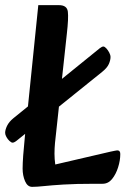

<svg xmlns="http://www.w3.org/2000/svg" viewBox="-32 -715 502 747"><path d="M17 -160Q12 -160 5 -166.5Q-2 -173 -7 -182Q-12 -191 -12 -198Q-12 -210 -4.5 -225.5Q3 -241 20 -255L357 -528Q365 -534 370 -534Q375 -534 381.5 -527Q388 -520 393 -510.5Q398 -501 398 -493Q398 -481 391.5 -466Q385 -451 365 -435L32 -167Q23 -160 17 -160ZM93 12Q75 12 65.5 -10Q56 -32 56 -59Q56 -98 65 -186L117 -695H197Q229 -695 232 -669.5Q235 -644 228 -583L182 -159Q180 -138 180 -117Q180 -96 183 -75L398 -125Q409 -127 415 -128.5Q421 -130 424 -130Q436 -130 436 -116Q436 -91 427.5 -64Q419 -37 404 -18.5Q389 0 367 0H337Q262 0 214.5 3Q167 6 139 9Q111 12 93 12Z"/></svg>

Font: Alkatra
Style: Regular
Weight: 400
Designer: Suman Bhandary
Version: Version 1.100;gftools[0.9.22]